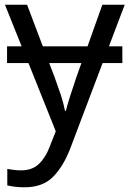

<svg xmlns="http://www.w3.org/2000/svg" viewBox="-20 -556 550 816"><path d="M1 -536H95L162 -359H352L415 -536H510L443 -359H500V-288H416L279 74Q250 150 206 195Q162 240 84 240Q60 240 42 237.5Q24 235 11 232V162Q22 164 37.5 166Q53 168 70 168Q116 168 144 142Q172 116 189 73L217 2L101 -288H10V-359H72ZM256 -85H260Q266 -110 279 -150.5Q292 -191 306 -232L326 -288H189L211 -231Q226 -190 238 -154Q250 -118 256 -85Z"/></svg>

Font: Noto Sans
Style: Regular
Weight: 400
Designer: Monotype Design Team
Foundry: Monotype Imaging Inc.
Version: Version 1.902